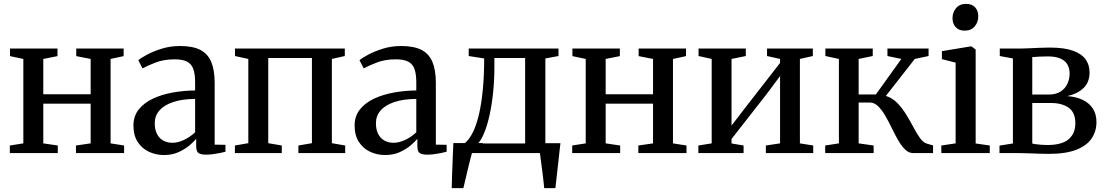

<svg xmlns="http://www.w3.org/2000/svg" viewBox="-20 -787 5684 987"><path d="M30.5 0V-39L100 -50V-484L31.5 -498.5V-537.5H275.5V-498.5L202.5 -484V-302.5H446V-484L372 -498.5V-537.5H615.5V-498.5L548.5 -484V-50L618 -39V0H370.5V-39L446 -50V-254H202.5V-50L277 -39V0Z M823.5 10Q782 10 746.2 -6.5Q710.5 -23 688.2 -56.8Q666 -90.5 666 -141.5Q666 -190.5 693.5 -224.8Q721 -259 766.8 -280.2Q812.5 -301.5 868.8 -311.5Q925 -321.5 983 -322V-364Q983 -405.5 974 -431.5Q965 -457.5 942.2 -469.8Q919.5 -482 877.5 -482Q823 -482 780.5 -465.8Q738 -449.5 712.5 -435.5L691 -477.5Q703.5 -488.5 735.5 -505.8Q767.5 -523 811.5 -536.8Q855.5 -550.5 905.5 -550.5Q971 -550.5 1009.8 -530.5Q1048.5 -510.5 1066 -468.5Q1083.5 -426.5 1083.5 -361V-43.5L1139 -42.5V-7Q1128 -4 1111 -0.5Q1094 3 1075.2 5.5Q1056.5 8 1039 8Q1012.5 8 1000.5 -0.2Q988.5 -8.5 988.5 -36V-73.5Q977.5 -59.5 954.2 -39.8Q931 -20 898 -5Q865 10 823.5 10ZM866 -53Q895 -53 926.8 -68.2Q958.5 -83.5 983 -107V-278.5Q916 -278 869.5 -262.2Q823 -246.5 799.2 -218.8Q775.5 -191 775.5 -154Q775.5 -120 787.5 -97.5Q799.5 -75 820 -64Q840.5 -53 866 -53Z M1187.5 0V-39L1256.5 -51V-484L1188 -499V-537.5H1752.5V-499L1686 -484V-51L1754.5 -39V0H1514V-39L1583.5 -51V-489H1359V-51L1428.5 -39V0Z M1960.5 10Q1919 10 1883.2 -6.5Q1847.5 -23 1825.2 -56.8Q1803 -90.5 1803 -141.5Q1803 -190.5 1830.5 -224.8Q1858 -259 1903.8 -280.2Q1949.5 -301.5 2005.8 -311.5Q2062 -321.5 2120 -322V-364Q2120 -405.5 2111 -431.5Q2102 -457.5 2079.2 -469.8Q2056.5 -482 2014.5 -482Q1960 -482 1917.5 -465.8Q1875 -449.5 1849.5 -435.5L1828 -477.5Q1840.5 -488.5 1872.5 -505.8Q1904.5 -523 1948.5 -536.8Q1992.5 -550.5 2042.5 -550.5Q2108 -550.5 2146.8 -530.5Q2185.5 -510.5 2203 -468.5Q2220.5 -426.5 2220.5 -361V-43.5L2276 -42.5V-7Q2265 -4 2248 -0.5Q2231 3 2212.2 5.5Q2193.5 8 2176 8Q2149.5 8 2137.5 -0.2Q2125.5 -8.5 2125.5 -36V-73.5Q2114.5 -59.5 2091.2 -39.8Q2068 -20 2035 -5Q2002 10 1960.5 10ZM2003 -53Q2032 -53 2063.8 -68.2Q2095.5 -83.5 2120 -107V-278.5Q2053 -278 2006.5 -262.2Q1960 -246.5 1936.2 -218.8Q1912.5 -191 1912.5 -154Q1912.5 -120 1924.5 -97.5Q1936.5 -75 1957 -64Q1977.5 -53 2003 -53Z M2351 0V-47L2367 -49Q2393 -69.5 2412 -109.2Q2431 -149 2443.5 -205Q2456 -261 2462.5 -332Q2469 -403 2469 -486.5L2389.5 -499V-537.5H2851V-499L2783.5 -486.5V0ZM2437.5 -49.5H2679.5V-489H2521.5V-443.5Q2521.5 -375 2515 -312.2Q2508.5 -249.5 2497 -197Q2485.5 -144.5 2470.2 -106.5Q2455 -68.5 2437.5 -49.5ZM2302 180Q2303 145 2304.2 106.8Q2305.5 68.5 2307.2 28.2Q2309 -12 2310.5 -51.5H2463L2407.5 -5Q2403 10.5 2396.5 35.8Q2390 61 2383.5 89.2Q2377 117.5 2371.2 141.8Q2365.5 166 2362 180ZM2777.5 180Q2775.5 159 2772.8 134.5Q2770 110 2766.8 85.2Q2763.5 60.5 2760.5 38.2Q2757.5 16 2755.5 -1L2716.5 -51H2861Q2858.5 -31 2856 -7.5Q2853.5 16 2850.8 40.8Q2848 65.5 2845.2 90.2Q2842.5 115 2839.8 138Q2837 161 2835 180Z M2921.5 0V-39L2991 -50V-484L2922.5 -498.5V-537.5H3166.5V-498.5L3093.5 -484V-302.5H3337V-484L3263 -498.5V-537.5H3506.5V-498.5L3439.5 -484V-50L3509 -39V0H3261.5V-39L3337 -50V-254H3093.5V-50L3168 -39V0Z M3570 0V-39L3638.5 -50V-484L3571 -499V-537.5H3814V-499L3740.5 -484V-141.5L3805 -225.5L3990 -463.5V-484L3923 -499V-537.5H4158.5V-499L4092 -484V-50L4160.5 -39V0H3917V-39L3990 -50V-396L3921.5 -304L3740.5 -72.5V-49.5L3802.5 -39V0Z M4222 0V-39L4292.5 -50V-484L4223 -499V-537.5H4466.5V-499L4394 -484V-301.5H4482.5L4613.5 -484L4542 -499V-537.5H4753.5V-499L4682.5 -484L4534 -294Q4567.5 -283.5 4592.8 -257.5Q4618 -231.5 4638.2 -198.5Q4658.5 -165.5 4675.5 -133.2Q4692.5 -101 4709 -77.8Q4725.5 -54.5 4743.5 -49L4776.5 -39.5V0H4674Q4651.5 0 4632.5 -18.8Q4613.5 -37.5 4596.5 -67.2Q4579.5 -97 4563.5 -130.2Q4547.5 -163.5 4530.2 -193Q4513 -222.5 4493.8 -241.2Q4474.5 -260 4451.5 -260H4394V-50L4471 -39V0Z M4819 0V-39L4892.5 -50V-465L4822 -483V-524L4966.5 -548H4975L4995.5 -532V-49.5L5068 -39V0ZM4938.5 -629.5Q4909 -629.5 4892.8 -647.5Q4876.5 -665.5 4876.5 -693.5Q4876.5 -723.5 4894.8 -745.2Q4913 -767 4946 -767H4947Q4976.5 -767 4992.8 -749.2Q5009 -731.5 5009 -703.5Q5009 -673.5 4990.8 -651.5Q4972.5 -629.5 4939.5 -629.5Z M5371 4Q5347.5 4 5318.8 3Q5290 2 5263.8 1Q5237.5 0 5220.5 0H5118V-38.5L5187 -49.5V-486.5L5119.5 -499V-537.5H5227Q5244.5 -537.5 5269.8 -538.8Q5295 -540 5322.8 -541.2Q5350.5 -542.5 5375.5 -542.5Q5451 -542.5 5496 -526.2Q5541 -510 5561 -481.5Q5581 -453 5581 -415Q5581 -364 5549.8 -334.2Q5518.5 -304.5 5466.5 -293Q5513.5 -289.5 5547 -273Q5580.5 -256.5 5598.5 -228Q5616.5 -199.5 5616.5 -159.5Q5616.5 -112.5 5591.8 -75.5Q5567 -38.5 5513 -17.2Q5459 4 5371 4ZM5363.5 -41.5Q5439.5 -41.5 5473.8 -71.5Q5508 -101.5 5508 -153Q5508 -209.5 5473.2 -233.5Q5438.5 -257.5 5383 -257.5H5286.5V-49Q5294 -47 5306.2 -45.5Q5318.5 -44 5333.5 -42.8Q5348.5 -41.5 5363.5 -41.5ZM5286.5 -301H5370.5Q5408 -301 5431.8 -316.2Q5455.5 -331.5 5467 -356.2Q5478.5 -381 5478.5 -409.5Q5478.5 -435 5467.8 -454.5Q5457 -474 5432.5 -485.5Q5408 -497 5366.5 -497Q5345.5 -497 5324.8 -496Q5304 -495 5286.5 -493.5Z"/></svg>

Font: Merriweather 60pt
Style: Regular
Weight: 400
Version: Version 2.100